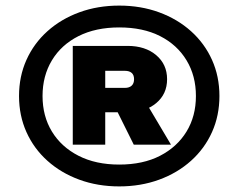

<svg xmlns="http://www.w3.org/2000/svg" viewBox="-20 -788 852 686"><path d="M406 -122Q329 -122 263.5 -146Q198 -170 149.5 -213.5Q101 -257 74.5 -316Q48 -375 48 -445Q48 -515 74.5 -574Q101 -633 149.5 -676.5Q198 -720 263.5 -744Q329 -768 406 -768Q483 -768 548.5 -744Q614 -720 662.5 -676.5Q711 -633 737.5 -574Q764 -515 764 -445Q764 -375 737.5 -316Q711 -257 662.5 -213.5Q614 -170 548.5 -146Q483 -122 406 -122ZM406 -200Q491 -200 552 -231.5Q613 -263 646.5 -318Q680 -373 680 -445Q680 -517 646.5 -572.5Q613 -628 552 -659Q491 -690 406 -690Q322 -690 260.5 -659Q199 -628 165.5 -572.5Q132 -517 132 -445Q132 -373 165.5 -318Q199 -263 260.5 -231.5Q322 -200 406 -200ZM240 -624H356V-271H240ZM436 -387H327V-474H426Q442 -474 450.5 -482Q459 -490 459 -505Q459 -520 450.5 -527.5Q442 -535 426 -535H327V-624H436Q499 -624 538 -591Q577 -558 577 -505Q577 -452 538 -419.5Q499 -387 436 -387ZM376 -436H493L591 -271H458Z"/></svg>

Font: Unbounded Black
Style: Regular
Weight: 900
Designer: Luke Prowse, Jean-Baptiste Morizot, Fátima Lázaro, Florian Runge
Foundry: NaN
Version: Version 1.701;gftools[0.9.28.dev5+ged2979d]